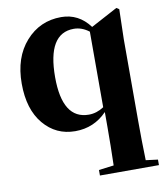

<svg xmlns="http://www.w3.org/2000/svg" viewBox="-90 -637 834 970"><g transform="rotate(-10 327.5 -152.0)"><path d="M419.9 -78.1V-465.8Q382.8 -494.1 341.8 -494.1Q207 -494.1 207 -269.5Q207 -53.7 342.8 -53.7Q382.8 -53.7 419.9 -78.1ZM585 222.7 646.5 230.5V258.8H343.8V230.5L420.9 220.7Q423.8 121.1 423.8 22.5V-52.7Q357.4 16.6 260.7 16.6Q162.1 16.6 98.6 -59.1Q35.2 -134.8 35.2 -266.6Q35.2 -400.4 107.4 -481.9Q179.7 -563.5 289.1 -563.5Q378.9 -563.5 435.5 -487.3L572.3 -560.5L585.9 -551.8L582 -398.4V22.5Q582 121.1 585 222.7Z"/></g></svg>

Font: Bpmf Zihi Serif Heavy
Style: Heavy
Weight: 900
Foundry: But Ko
Version: Version 1.320